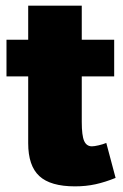

<svg xmlns="http://www.w3.org/2000/svg" viewBox="-20 -641 435 681"><path d="M390 -10Q353 5 319 12.5Q285 20 246 20Q159 20 119.5 -16.5Q80 -53 80 -133V-621H270V-209Q270 -160 278.5 -141Q287 -122 306 -122Q314 -122 329.5 -125.5Q345 -129 357 -134ZM3 -500H385V-370H3Z"/></svg>

Font: Moderustic ExtraBold
Style: Regular
Weight: 800
Designer: Tural Alisoy
Foundry: TAFT Foundry
Version: Version 2.120